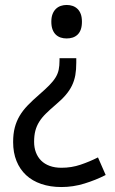

<svg xmlns="http://www.w3.org/2000/svg" viewBox="-20 -566 466 778"><path d="M289.1 -330.1V-312Q289.1 -283.7 285.2 -261.5Q281.2 -239.3 271.7 -219.5Q262.2 -199.7 246.3 -181.2Q230.5 -162.6 206.1 -142.1Q182.6 -122.1 166 -105.7Q149.4 -89.4 138.9 -72.5Q128.4 -55.7 123.3 -36.4Q118.2 -17.1 118.2 8.8Q118.2 32.2 125.5 51.5Q132.8 70.8 146.7 84.7Q160.6 98.6 181.4 106.2Q202.1 113.8 229 113.8Q270 113.8 306.6 101.3Q343.3 88.9 377 71.8L408.2 143.1Q368.2 163.6 322.3 177.7Q276.4 191.9 229 191.9Q183.6 191.9 147.2 179.4Q110.8 167 85.7 143.6Q60.5 120.1 46.9 86.4Q33.2 52.7 33.2 9.8Q33.2 -23.4 39.8 -48.8Q46.4 -74.2 59.3 -96.2Q72.3 -118.2 92 -138.7Q111.8 -159.2 138.2 -182.1Q163.6 -204.1 179.7 -220.5Q195.8 -236.8 205.1 -252Q214.4 -267.1 217.8 -283.4Q221.2 -299.8 221.2 -320.8V-330.1ZM312 -478Q312 -459.5 307.4 -446.5Q302.7 -433.6 294.2 -425.5Q285.6 -417.5 274.4 -413.8Q263.2 -410.2 250 -410.2Q237.3 -410.2 226.1 -413.8Q214.8 -417.5 206.3 -425.5Q197.8 -433.6 192.9 -446.5Q188 -459.5 188 -478Q188 -496.1 192.9 -508.8Q197.8 -521.5 206.3 -529.8Q214.8 -538.1 226.1 -542Q237.3 -545.9 250 -545.9Q263.2 -545.9 274.4 -542Q285.6 -538.1 294.2 -529.8Q302.7 -521.5 307.4 -508.8Q312 -496.1 312 -478Z"/></svg>

Font: Puppies Kittens
Style: Regular
Weight: 400
Foundry: Ascender Corporation and Peter Mawhorter
Version: Version 0.1